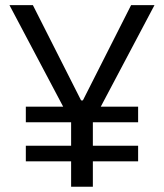

<svg xmlns="http://www.w3.org/2000/svg" viewBox="-20 -713 626 733"><path d="M78.6 -246.1V-305.7H221.2L16.1 -693.4H105.5L289.6 -329.6H296.4L480.5 -693.4H569.8L364.7 -305.7H507.3V-246.1H334.5V-156.7H507.3V-97.2H334.5V0H251.5V-97.2H78.6V-156.7H251.5V-246.1Z"/></svg>

Font: CaskaydiaMono NF SemiLight
Style: Regular
Weight: 350
Designer: Aaron Bell
Foundry: Saja Typeworks
Version: Version 2111.001; ttfautohint (v1.8.4);Nerd Fonts 3.1.1